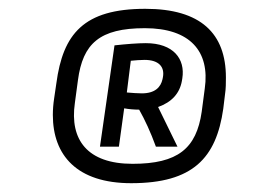

<svg xmlns="http://www.w3.org/2000/svg" viewBox="-20 -715 576 436"><path d="M491 -501C493 -514 493 -527 493 -539C493 -639 436 -695 310 -695C170 -695 123 -638 108 -526L103 -492C101 -479 100 -466 100 -454C100 -362 155 -299 278 -299C418 -299 471 -356 487 -468ZM438 -461C426 -378 384 -343 281 -343C178 -343 138 -398 150 -481L157 -533C168 -616 206 -651 309 -651C412 -651 457 -598 445 -514ZM250 -382 262 -469C273 -467 285 -466 296 -466C309 -443 322 -415 334 -382H383L339 -472C370 -483 388 -503 393 -531L394 -537C401 -581 374 -617 311 -617C294 -617 267 -615 240 -612L207 -382ZM308 -579C342 -579 354 -562 350 -540L349 -535C345 -517 332 -503 302 -503C294 -503 278 -504 268 -505L277 -577C285 -578 301 -579 308 -579Z"/></svg>

Font: Ropa Sans
Style: Italic
Weight: 400
Designer: Botio Nikoltchev
Foundry: Botjo Nikoltchev
Version: Version 1.002